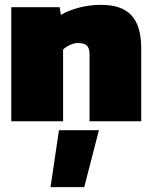

<svg xmlns="http://www.w3.org/2000/svg" viewBox="-20 -504 642 798"><path d="M26.9 0V-474.1H228L232.9 -441.9Q261.2 -459.5 306.4 -471.7Q351.6 -483.9 399.9 -483.9Q486.3 -483.9 526.6 -439.9Q566.9 -396 566.9 -304.2V0H352.1V-278.8Q352.1 -303.7 341.1 -314.5Q330.1 -325.2 304.2 -325.2Q288.6 -325.2 270.8 -317.1Q252.9 -309.1 242.2 -297.9V0ZM189.9 273.9 225.1 37.1H391.1L330.1 273.9Z"/></svg>

Font: Kanit ExtraBold
Style: Regular
Weight: 800
Designer: Katatrad Team
Foundry: CadsonDemak
Version: Version 1.000;PS 001.000;hotconv 1.0.88;makeotf.lib2.5.64775